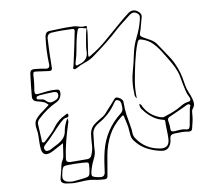

<svg xmlns="http://www.w3.org/2000/svg" viewBox="-56 -858 1113 969"><g transform="rotate(-5 500.0 -373.0)"><path d="M187 -356Q174 -369 159 -373Q144 -377 128 -379Q106 -383 106 -406Q106 -432 106.5 -459Q107 -486 108 -512Q108 -532 114.5 -537.5Q121 -543 140 -542Q165 -542 189 -539Q210 -538 207 -560Q198 -629 201 -698Q202 -713 208 -720Q214 -727 230 -728Q257 -731 284 -734.5Q311 -738 338 -739Q355 -741 372 -736.5Q389 -732 406 -736Q415 -738 413 -728Q415 -718 414 -697.5Q413 -677 411.5 -654Q410 -631 408.5 -611Q407 -591 408 -582Q413 -579 415.5 -582Q418 -585 421 -586Q467 -619 505.5 -659.5Q544 -700 584 -740Q595 -751 606.5 -762.5Q618 -774 630 -784Q652 -801 674 -788Q685 -782 690.5 -773Q696 -764 692 -750Q688 -732 685.5 -714Q683 -696 678 -679Q675 -668 678.5 -663Q682 -658 691 -654Q711 -645 730.5 -636Q750 -627 764 -608Q789 -577 813.5 -546.5Q838 -516 854 -481Q864 -460 870.5 -438Q877 -416 882 -394Q887 -375 896 -358.5Q905 -342 912 -324Q917 -311 918 -299.5Q919 -288 911 -275Q905 -267 905 -256.5Q905 -246 905 -236Q905 -220 902.5 -205.5Q900 -191 898 -176Q897 -166 891 -162.5Q885 -159 876 -160Q860 -162 843.5 -160.5Q827 -159 810 -157Q797 -156 790.5 -150.5Q784 -145 784 -130Q784 -104 771 -88.5Q758 -73 736 -75Q696 -79 660.5 -94Q625 -109 597 -141Q588 -152 585 -165.5Q582 -179 580 -193Q578 -210 572.5 -227Q567 -244 562 -260Q560 -269 557 -270Q554 -271 547 -264Q506 -227 485.5 -179.5Q465 -132 460 -78Q458 -51 455.5 -23.5Q453 4 451 30Q450 43 434 43Q422 43 410 43Q398 43 385 41Q362 38 339.5 41Q317 44 294 47Q281 49 268 48.5Q255 48 241 47Q226 46 219 39Q212 32 215 15Q218 -1 220.5 -17.5Q223 -34 225 -50Q226 -60 231.5 -70Q237 -80 238 -91Q239 -106 240 -122Q241 -138 242 -157Q226 -147 213 -138Q200 -129 187 -121Q132 -87 126 -150Q123 -173 122.5 -195.5Q122 -218 116 -239Q107 -271 120 -290Q133 -309 154 -326Q162 -333 170.5 -341Q179 -349 187 -356ZM643 -321Q651 -318 653.5 -313.5Q656 -309 658 -305Q687 -261 739 -246Q744 -245 749.5 -244Q755 -243 760 -244Q778 -251 796 -259.5Q814 -268 831 -278Q844 -286 857 -295.5Q870 -305 886 -309Q900 -311 901.5 -318.5Q903 -326 896 -336Q887 -350 882 -365.5Q877 -381 872 -397Q866 -420 859.5 -442.5Q853 -465 841 -485Q828 -508 812 -529.5Q796 -551 780 -573Q761 -598 739 -617Q717 -636 685 -643Q667 -649 662 -632Q654 -607 649.5 -582Q645 -557 641 -531Q635 -486 631 -441.5Q627 -397 633 -350Q623 -360 622.5 -372Q622 -384 620 -396Q616 -442 624.5 -486.5Q633 -531 638 -576Q643 -618 659 -657.5Q675 -697 682 -739Q684 -750 684 -759.5Q684 -769 674 -776Q654 -791 633 -772Q617 -756 600 -741Q583 -726 567 -709Q536 -675 503.5 -644Q471 -613 436 -583Q415 -564 390 -553.5Q365 -543 342 -527Q334 -521 328 -526Q325 -528 326 -531Q327 -534 328 -537Q330 -546 331 -555Q332 -564 333 -573Q338 -608 342 -643.5Q346 -679 350 -713Q351 -720 349 -723.5Q347 -727 339 -727Q313 -726 287 -724Q261 -722 235 -718Q211 -715 211 -689Q212 -653 214 -616.5Q216 -580 219 -544Q222 -524 202 -526Q186 -527 171 -527.5Q156 -528 140 -529Q132 -530 127.5 -527.5Q123 -525 123 -514Q124 -494 123.5 -473.5Q123 -453 121 -433Q121 -421 125 -417Q129 -413 142 -416Q164 -421 186 -425Q208 -429 230 -429Q235 -429 240.5 -428.5Q246 -428 249 -422Q254 -406 247.5 -389.5Q241 -373 226 -365Q175 -336 134 -289Q124 -277 125 -264Q128 -244 130.5 -224Q133 -204 136 -184Q137 -180 136.5 -175.5Q136 -171 142 -169Q147 -168 150 -171Q153 -174 156 -177Q170 -193 184 -208.5Q198 -224 208 -242Q219 -260 233.5 -274Q248 -288 266 -298Q269 -300 273.5 -303Q278 -306 281 -299Q283 -295 281 -290Q279 -285 273 -284Q262 -283 254.5 -276.5Q247 -270 240 -262Q218 -237 197.5 -210Q177 -183 154 -159Q148 -153 145.5 -147Q143 -141 147 -133Q152 -124 160 -125Q168 -126 174 -129Q192 -141 210.5 -152Q229 -163 242.5 -179.5Q256 -196 257 -223Q260 -249 275 -281Q279 -268 279 -265Q279 -262 277 -255Q267 -212 259.5 -168Q252 -124 250 -80Q249 -67 254.5 -63Q260 -59 270 -59Q292 -61 313.5 -62.5Q335 -64 357 -66Q375 -67 380 -86Q388 -111 387 -135Q386 -159 387 -184Q387 -201 393 -215.5Q399 -230 413 -242Q429 -256 446.5 -267.5Q464 -279 476 -298Q487 -312 497.5 -326Q508 -340 518 -354Q526 -368 541 -361Q552 -357 558.5 -350Q565 -343 565 -332Q567 -301 574 -271.5Q581 -242 589 -213Q594 -197 595.5 -179.5Q597 -162 610 -147Q654 -94 724 -88Q777 -82 774 -134Q773 -156 770 -177.5Q767 -199 766 -221Q765 -229 761.5 -229.5Q758 -230 753 -231Q729 -235 708.5 -246.5Q688 -258 671 -274Q662 -283 652.5 -293.5Q643 -304 643 -321ZM341 -544Q345 -540 349 -542.5Q353 -545 357 -546Q381 -554 392.5 -570.5Q404 -587 401 -614Q400 -620 401.5 -643Q403 -666 405.5 -690.5Q408 -715 412 -725Q411 -723 403 -725Q375 -731 370 -727Q365 -723 360 -695Q354 -661 351.5 -626.5Q349 -592 341 -558Q340 -554 340 -550Q340 -546 341 -544ZM217 -418Q199 -416 181 -413.5Q163 -411 145 -408Q140 -407 134.5 -404.5Q129 -402 129 -396Q129 -389 135 -388.5Q141 -388 146 -387Q154 -387 161.5 -385.5Q169 -384 175 -378Q189 -365 202.5 -368Q216 -371 229 -380Q242 -390 239 -406Q237 -415 230.5 -416.5Q224 -418 217 -418ZM556 -307Q555 -312 555 -317Q555 -322 554 -326Q553 -334 549 -340.5Q545 -347 537 -349Q527 -352 522.5 -345.5Q518 -339 515 -333Q499 -305 477.5 -282Q456 -259 429 -241Q415 -231 406.5 -217Q398 -203 399 -185Q399 -167 398 -149Q397 -131 398 -113Q400 -88 390.5 -65.5Q381 -43 376 -20Q368 14 374.5 21Q381 28 415 30Q438 31 439 7Q440 -19 442 -46.5Q444 -74 448 -100Q465 -207 545 -281Q557 -292 556 -307ZM870 -172Q880 -171 883 -177Q886 -183 887 -190Q889 -211 891 -232Q893 -253 895 -275Q895 -280 898 -286Q901 -292 895 -296Q890 -299 883.5 -296Q877 -293 872 -289Q852 -278 831.5 -266Q811 -254 790 -243Q778 -236 781 -224Q783 -214 785.5 -203.5Q788 -193 788 -182Q789 -172 793.5 -169.5Q798 -167 807 -168Q823 -171 838.5 -173Q854 -175 870 -172ZM331 -50Q316 -49 300.5 -48.5Q285 -48 270 -46Q242 -45 235 -38.5Q228 -32 225 -3Q224 1 224 5Q224 9 224 13Q224 31 243 37Q263 42 282.5 38.5Q302 35 321 31Q342 27 350.5 23.5Q359 20 361 10.5Q363 1 364 -19Q365 -43 361 -47Q357 -51 331 -50Z"/></g></svg>

Font: Rock 3D
Style: Regular
Weight: 400
Version: Version 1.000